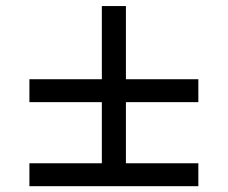

<svg xmlns="http://www.w3.org/2000/svg" viewBox="-20 -705 768 647"><path d="M648.4 -154.8H404.3V-360.8H648.4V-438H404.3V-684.6H323.2V-438H79.1V-360.8H323.2V-154.8H79.1V-77.6H648.4Z"/></svg>

Font: SG Kara SemiBold
Style: Regular
Weight: 400
Designer: Damoon Khanjanzadeh
Version: Version 1.000